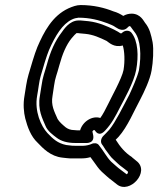

<svg xmlns="http://www.w3.org/2000/svg" viewBox="-20 -668 627 760"><path d="M396 -151C423 -180 436 -206 455 -243C470 -272 510 -342 519 -391C529 -446 527 -506 500 -539C492 -548 476 -550 463 -538C457 -532 458 -538 431 -551C404 -564 372 -579 331 -584L310 -586C304 -587 297 -587 291 -587C254 -587 231 -549 225 -541C197 -505 179 -462 166 -414C157 -381 149 -365 144 -327C142 -313 140 -300 138 -289C128 -233 149 -197 160 -170C168 -149 191 -133 204 -123C222 -109 247 -102 278 -102H319C319 -102 358 -98 348 -137C345 -149 346 -148 346 -148C348 -152 353 -156 356 -151C358 -149 371 -124 396 -151ZM297 -152H287C284 -152 278 -153 274 -153C259 -153 248 -158 240 -164C228 -174 215 -185 208 -197C195 -227 181 -251 188 -289C190 -301 192 -314 194 -329C198 -360 205 -372 215 -410C227 -454 242 -490 263 -516C271 -526 280 -535 283 -537C287 -537 291 -537 296 -536L318 -534C349 -531 375 -519 402 -506C410 -501 431 -478 466 -488C473 -466 475 -427 469 -391C463 -358 417 -276 409 -258C397 -234 388 -216 377 -201C347 -211 308 -189 297 -152ZM342 -98C336 -95 321 -91 310 -91H276C270 -91 264 -91 259 -92L242 -94C208 -101 190 -118 168 -141C142 -169 116 -228 127 -289C132 -315 135 -348 141 -367C149 -396 165 -449 174 -470C199 -527 227 -573 265 -591C275 -596 284 -597 291 -598C336 -598 373 -588 405 -576C419 -570 427 -568 438 -560C451 -551 470 -543 485 -559C497 -572 496 -561 512 -542C537 -512 540 -449 530 -390C524 -364 504 -319 492 -293C466 -244 438 -186 413 -155C405 -146 397 -138 389 -130C379 -120 377 -105 384 -96C390 -89 394 -79 404 -67C409 -61 417 -47 430 -36C441 -26 451 -15 467 -4L485 10C489 13 485 21 481 22C481 22 482 22 479 20L459 5C445 -5 434 -16 420 -28C402 -46 390 -71 371 -94C365 -102 352 -103 342 -98ZM338 -46C342 -40 348 -32 354 -24C361 -15 369 -1 383 12C397 24 406 34 424 47L443 62C493 102 576 11 520 -31L503 -45C503 -45 502 -47 501 -47C476 -63 456 -86 438 -115L449 -126C485 -166 511 -230 536 -276C550 -303 574 -353 580 -389C586 -422 589 -473 584 -501C578 -530 573 -555 554 -578C549 -584 537 -613 502 -614C490 -614 478 -611 468 -605C457 -612 444 -619 429 -623C394 -637 351 -648 299 -648C283 -648 267 -642 251 -635C186 -605 153 -540 128 -482C116 -453 102 -403 93 -373C85 -347 81 -312 77 -289C71 -256 74 -223 80 -199C89 -165 102 -128 129 -103C150 -81 180 -49 227 -44L245 -42C253 -41 259 -41 267 -41H301C313 -41 325 -42 338 -46Z"/></svg>

Font: Blanket
Style: OutlineObl
Weight: 400
Foundry: Cannot Into Space Fonts
Version: Version 0.9